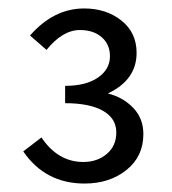

<svg xmlns="http://www.w3.org/2000/svg" viewBox="-20 -817 407 454"><path d="M180 -383Q87 -383 35 -459L78 -492Q117 -434 177 -434Q210 -434 232.5 -453Q255 -472 255 -504Q255 -537 223.5 -555Q192 -573 134 -573V-614Q183 -614 211.5 -633.5Q240 -653 240 -684Q240 -712 220.5 -729Q201 -746 169 -746Q128 -746 90 -699L51 -733Q107 -797 179 -797Q231 -797 267 -768.5Q303 -740 303 -692Q303 -628 235 -596Q271 -587 295 -562Q319 -537 319 -500Q319 -447 279 -415Q239 -383 180 -383Z"/></svg>

Font: Toshiba Sans
Style: Regular
Weight: 400
Designer: Paul D. Hunt
Foundry: Toshiba Corporation
Version: Version 2.020;PS 2.0;hotconv 1.0.86;makeotf.lib2.5.63406